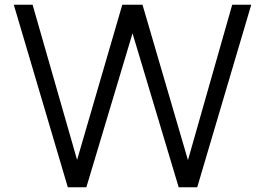

<svg xmlns="http://www.w3.org/2000/svg" viewBox="-20 -778 1113 807"><path d="M1036 -758 809 9H731L537 -638L343 9H265L38 -758H117L304 -106L494 -758H579L770 -105L956 -758Z"/></svg>

Font: Biryani Light
Style: Regular
Weight: 300
Designer: Dan Reynolds and Mathieu Réguer
Foundry: Dan Reynolds and Mathieu Réguer
Version: Version 1.004; ttfautohint (v1.1) -l 5 -r 5 -G 72 -x 0 -D la